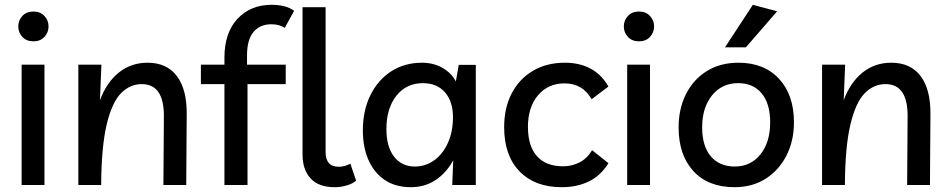

<svg xmlns="http://www.w3.org/2000/svg" viewBox="-20 -770 3956 799"><path d="M165 -501V0H70V-501ZM119 -598Q90 -598 73 -616.5Q56 -635 56 -660Q56 -685 73 -703.5Q90 -722 119 -722Q148 -722 165 -703.5Q182 -685 182 -660Q182 -635 165 -616.5Q148 -598 119 -598Z M306 0V-501H402L396 -353Q424 -428 475 -468.5Q526 -509 594 -509Q674 -509 716 -453.5Q758 -398 757 -294L755 0H660L662 -285Q663 -420 570 -420Q521 -420 483.5 -382Q446 -344 424 -252Q402 -160 401 0Z M914 0V-420H816V-501H914V-530Q914 -634 968.5 -692Q1023 -750 1110 -750Q1171 -750 1204 -725L1165 -654Q1143 -669 1109 -669Q1062 -669 1035 -637Q1008 -605 1008 -540V-501H1169V-420H1010V0ZM1373 9Q1306 9 1272.5 -27.5Q1239 -64 1239 -127V-740H1335V-137Q1335 -76 1390 -76Q1404 -76 1416.5 -80Q1429 -84 1438 -89L1462 -18Q1448 -6 1423.5 1.5Q1399 9 1373 9Z M1960 -500V0H1862L1866 -103Q1838 -51 1793 -21Q1748 9 1690 9Q1625 9 1580.5 -21.5Q1536 -52 1513 -105Q1490 -158 1490 -227Q1490 -310 1521.5 -374Q1553 -438 1608.5 -473.5Q1664 -509 1736 -509Q1784 -509 1821.5 -487.5Q1859 -466 1877 -431L1889 -500ZM1740 -424Q1671 -424 1629.5 -371.5Q1588 -319 1588 -233Q1588 -159 1620 -118Q1652 -77 1706 -77Q1751 -77 1787 -103Q1823 -129 1844 -175.5Q1865 -222 1865 -282Q1865 -348 1831.5 -386Q1798 -424 1740 -424Z M2318 9Q2206 9 2142 -57Q2078 -123 2078 -241Q2078 -321 2109.5 -381.5Q2141 -442 2198 -475.5Q2255 -509 2330 -509Q2455 -509 2512 -410L2442 -357Q2405 -423 2329 -423Q2261 -423 2219 -373.5Q2177 -324 2177 -242Q2177 -162 2214.5 -120Q2252 -78 2323 -78Q2360 -78 2391.5 -94Q2423 -110 2444 -145L2512 -91Q2480 -39 2430.5 -15Q2381 9 2318 9Z M2685 -501V0H2590V-501ZM2639 -598Q2610 -598 2593 -616.5Q2576 -635 2576 -660Q2576 -685 2593 -703.5Q2610 -722 2639 -722Q2668 -722 2685 -703.5Q2702 -685 2702 -660Q2702 -635 2685 -616.5Q2668 -598 2639 -598Z M3053 -509Q3160 -509 3222 -442Q3284 -375 3284 -261Q3284 -184 3253 -123Q3222 -62 3166.5 -26.5Q3111 9 3037 9Q2927 9 2865.5 -58Q2804 -125 2804 -240Q2804 -317 2834.5 -378Q2865 -439 2921 -474Q2977 -509 3053 -509ZM3038 -77Q3104 -77 3144.5 -127.5Q3185 -178 3185 -261Q3185 -339 3149.5 -381.5Q3114 -424 3052 -424Q2984 -424 2943 -373Q2902 -322 2902 -240Q2902 -162 2938 -119.5Q2974 -77 3038 -77ZM2997 -573 3113 -750 3214 -723 3084 -573Z M3401 0V-501H3497L3491 -353Q3519 -428 3570 -468.5Q3621 -509 3689 -509Q3769 -509 3811 -453.5Q3853 -398 3852 -294L3850 0H3755L3757 -285Q3758 -420 3665 -420Q3616 -420 3578.5 -382Q3541 -344 3519 -252Q3497 -160 3496 0Z"/></svg>

Font: Livvic Medium
Style: Regular
Weight: 500
Designer: Jacques Le Bailly, Baron von Fonthausen
Version: Version 1.001; ttfautohint (v1.8.2)